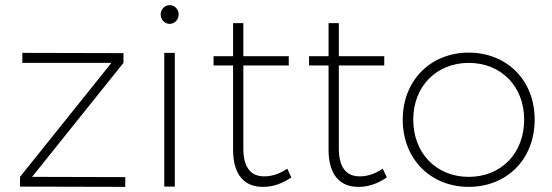

<svg xmlns="http://www.w3.org/2000/svg" viewBox="-20 -727 2151 748"><path d="M67 -521V-482H414L58 -38V0L468 1V-37L105 -38L461 -482V-520Z M641 -707C622 -707 606 -691 606 -671C606 -650 622 -634 641 -634C660 -634 676 -650 676 -671C676 -691 660 -707 641 -707ZM620 -521V0H661V-521Z M1099 -70C1072 -51 1041 -40 1011 -40C957 -39 928 -75 928 -149V-472H1105V-508H928V-637H888V-508H812V-472H888V-144C888 -46 932 2 1006 1C1045 1 1082 -13 1115 -36Z M1471 -70C1444 -51 1413 -40 1383 -40C1329 -39 1300 -75 1300 -149V-472H1477V-508H1300V-637H1260V-508H1184V-472H1260V-144C1260 -46 1304 2 1378 1C1417 1 1454 -13 1487 -36Z M1806 -522C1658 -522 1549 -414 1549 -261C1549 -107 1658 1 1806 1C1955 1 2063 -107 2063 -261C2063 -414 1955 -522 1806 -522ZM1806 -482C1932 -482 2022 -391 2022 -261C2022 -129 1932 -38 1806 -38C1681 -38 1590 -129 1590 -261C1590 -391 1681 -482 1806 -482Z"/></svg>

Font: Montserrat ExtraLight
Style: Regular
Weight: 250
Designer: Julieta Ulanovsky
Foundry: Julieta Ulanovsky
Version: Version 4.000